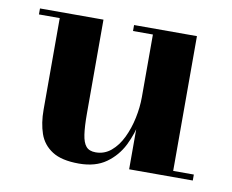

<svg xmlns="http://www.w3.org/2000/svg" viewBox="-59 -534 747 618"><g transform="rotate(10 314.5 -225.0)"><path d="M234 10Q177.5 10 146.8 -9.8Q116 -29.5 104.2 -63.5Q92.5 -97.5 92.5 -141V-440.5H24.5V-460H232V-153Q232 -111 235.8 -85Q239.5 -59 249.8 -47Q260 -35 281 -35Q309.5 -35 331.2 -53.2Q353 -71.5 367.5 -101.5Q382 -131.5 389.5 -167Q397 -202.5 397 -236.5L411.5 -238Q411.5 -202 403.8 -159.5Q396 -117 376.8 -78.2Q357.5 -39.5 322.8 -14.8Q288 10 234 10ZM397 0V-440.5H332V-460H537.5V-19.5H605V0Z"/></g></svg>

Font: Bodoni Moda 11pt
Style: Bold
Weight: 700
Designer: Owen Earl
Foundry: indestructible type
Version: Version 2.004